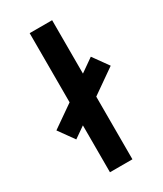

<svg xmlns="http://www.w3.org/2000/svg" viewBox="-180 -775 716 844"><g transform="rotate(-30 178.0 -353.0)"><path d="M119 0H233V-318L356 -404L300 -482L233 -435V-706H119V-355L7 -277L63 -199L119 -238Z"/></g></svg>

Font: TitilliumText22L
Style: 800 wt
Weight: 800
Designer: Campivisivi
Foundry: Campivisivi
Version: 1.000